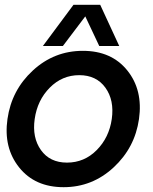

<svg xmlns="http://www.w3.org/2000/svg" viewBox="-20 -770 634 797"><path d="M285 -750H396L475 -579H392L334 -702L241 -579H158ZM11 -276Q28 -396 116.5 -477.5Q205 -559 324 -559Q443 -559 508.5 -477.5Q574 -396 557 -276Q540 -157 451.5 -75Q363 7 244 7Q125 7 59.5 -75Q-6 -157 11 -276ZM258 -95Q330 -95 381.5 -147Q433 -199 444 -276Q455 -354 417.5 -406Q380 -458 309 -458Q238 -458 186.5 -406Q135 -354 124 -276Q113 -199 150 -147Q187 -95 258 -95Z"/></svg>

Font: Oakes Grotesk Medium
Style: Italic
Weight: 500
Italic angle: -8°
Designer: Samuel Oakes
Foundry: Samuel Oakes
Version: Version 1.000;PS 001.000;hotconv 1.0.88;makeotf.lib2.5.64775